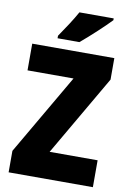

<svg xmlns="http://www.w3.org/2000/svg" viewBox="-100 -1054 713 1048"><g transform="rotate(10 256.5 -529.5)"><path d="M443 -983V-993H253C229 -949 193 -895 160 -847V-833H281C333 -876 410 -948 443 -983ZM491 -66V-215H225L484 -661V-780H29V-632H284L24 -185V-66Z"/></g></svg>

Font: Noto Sans Malayalam UI Condensed Black
Style: Regular
Weight: 900
Width: 3
Designer: Jelle Bosma - Monotype Design Team
Foundry: Monotype Imaging Inc.
Version: Version 2.104